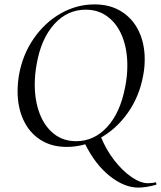

<svg xmlns="http://www.w3.org/2000/svg" viewBox="-20 -656 731 873"><path d="M365 -5 437 -38Q461 23 499 72Q537 121 578 149Q619 177 652 177Q674 177 686 173Q689 172 690.5 177.5Q692 183 690 184Q643 197 609 197Q545 197 478.5 144Q412 91 365 -5ZM60 -241Q60 -276 66 -313Q82 -406 132.5 -479.5Q183 -553 255.5 -594.5Q328 -636 410 -636Q481 -636 532.5 -603.5Q584 -571 611 -514.5Q638 -458 638 -386Q638 -348 631 -313Q614 -218 561.5 -143.5Q509 -69 435.5 -28.5Q362 12 283 12Q214 12 163.5 -20.5Q113 -53 86.5 -110.5Q60 -168 60 -241ZM549 -260Q559 -309 559 -358Q559 -431 536.5 -488.5Q514 -546 471 -579Q428 -612 370 -612Q286 -612 226.5 -546Q167 -480 147 -366Q138 -318 138 -272Q138 -199 160 -140.5Q182 -82 224.5 -48Q267 -14 326 -14Q408 -14 467.5 -79Q527 -144 549 -260Z"/></svg>

Font: Cormorant Garamond Medium
Style: Italic
Weight: 500
Italic angle: -10°
Designer: Christian Thalmann (Catharsis Fonts)
Foundry: Catharsis Fonts
Version: Version 4.000